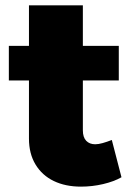

<svg xmlns="http://www.w3.org/2000/svg" viewBox="-20 -687 489 716"><path d="M289 -201Q289 -175 301.5 -162Q314 -149 335 -149Q347 -149 363 -153.5Q379 -158 397 -165L433 -26Q405 -10 364.5 -0.5Q324 9 282 9Q224 9 180.5 -12Q137 -33 112.5 -73.5Q88 -114 88 -170V-667H289ZM13 -516H423V-387H13Z"/></svg>

Font: Alexandria ExtraBold
Style: Regular
Weight: 800
Designer: Mohamed Gaber
Foundry: Kief Type Foundry
Version: Version 5.100